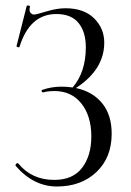

<svg xmlns="http://www.w3.org/2000/svg" viewBox="-20 -666 475 698"><path d="M256 -346Q317 -333 351.5 -290.5Q386 -248 386 -180Q386 -93 330.5 -40.5Q275 12 187 12Q102 12 37 -63Q35 -67 39.5 -71Q44 -75 47 -71Q96 -12 177 -12Q245 -12 278.5 -56Q312 -100 312 -170Q312 -244 276 -289.5Q240 -335 178 -335Q154 -335 137 -330Q135 -330 133 -332Q131 -334 131 -336Q131 -338 133 -339Q167 -351 204 -351Q224 -351 244 -348Q292 -404 292 -494Q292 -550 265.5 -582.5Q239 -615 185 -615Q88 -615 51 -496Q51 -494 48 -494Q45 -494 42.5 -495.5Q40 -497 40 -498L77 -644Q77 -646 80.5 -646Q84 -646 86.5 -645Q89 -644 89 -642Q85 -627 90.5 -620Q96 -613 104 -613Q111 -613 149 -624.5Q187 -636 218 -636Q285 -636 322 -599.5Q359 -563 359 -511Q359 -413 256 -346Z"/></svg>

Font: Cormorant Infant
Style: Regular
Weight: 400
Designer: Christian Thalmann (Catharsis Fonts)
Version: Version 1.000;PS 002.000;hotconv 1.0.88;makeotf.lib2.5.64775